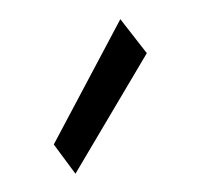

<svg xmlns="http://www.w3.org/2000/svg" viewBox="-60 -801 333 324"><g transform="rotate(-30 106.5 -639.0)"><path d="M7 -545 0 -606 203 -733 213 -661Z"/></g></svg>

Font: DM Sans 16pt
Style: Regular
Weight: 400
Version: Version 4.004;gftools[0.9.30]